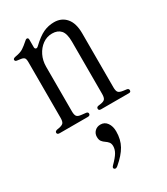

<svg xmlns="http://www.w3.org/2000/svg" viewBox="-201 -606 872 1001"><g transform="rotate(-30 235.0 -105.5)"><path d="M30 0Q15 0 15 -11Q15 -20 28 -23L40 -25Q61 -29 67.5 -37.5Q74 -46 74 -67V-403Q74 -421 68.5 -427.5Q63 -434 49 -436L28 -439Q15 -440 15 -450Q15 -458 31 -461Q62 -466 78.5 -477Q95 -488 113 -504Q122 -513 128 -513Q137 -513 137 -501V-456Q137 -447 143.5 -444.5Q150 -442 158 -450Q198 -488 228.5 -502Q259 -516 293 -516Q338 -516 365 -484.5Q392 -453 392 -392V-67Q392 -46 398.5 -37.5Q405 -29 426 -26L448 -23Q459 -21 459 -11Q459 0 447 0H279Q265 0 265 -11Q265 -21 276 -23L290 -25Q311 -28 317.5 -37Q324 -46 324 -67V-381Q324 -430 306 -450Q288 -470 255 -470Q223 -470 197.5 -451.5Q172 -433 157 -402.5Q142 -372 142 -335V-67Q142 -46 148.5 -37Q155 -28 176 -26L203 -23Q214 -21 214 -12Q214 0 199 0ZM236 67Q261 67 275.5 87.5Q290 108 290 139Q290 188 269.5 224.5Q249 261 204 299Q192 309 184 303Q175 296 187 284Q216 255 227 236Q238 217 238 198Q238 182 230.5 173Q223 164 213 157.5Q203 151 195.5 141.5Q188 132 188 114Q188 94 201.5 80.5Q215 67 236 67Z"/></g></svg>

Font: Instrument Serif
Style: Regular
Weight: 400
Designer: Rodrigo Fuenzalida
Foundry: fragTYPE
Version: Version 1.000; ttfautohint (v1.8.4.7-5d5b);gftools[0.9.27]